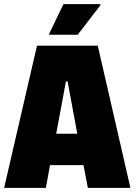

<svg xmlns="http://www.w3.org/2000/svg" viewBox="-22 -909 651 929"><path d="M-2 0 157 -688H451L609 0H403L382 -110H220L200 0ZM250 -262H352L305 -515H297ZM216 -741V-746L285 -889H464V-884L354 -741Z"/></svg>

Font: Saira SemiCondensed Black
Style: Regular
Weight: 900
Width: 4
Designer: Hector Gatti with collaboration of the Omnibus-Type team
Foundry: Omnibus-Type
Version: Version 1.101